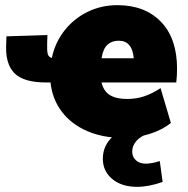

<svg xmlns="http://www.w3.org/2000/svg" viewBox="-20 -526 731 745"><path d="M667 -259Q667 -233 664 -206H374Q382 -172 406.5 -157Q431 -142 473 -142Q509 -142 540 -152.5Q571 -163 603 -184L643 -49Q610 -22 561 -6.5Q512 9 457 9Q379 9 318 -17.5Q257 -44 220 -92.5Q183 -141 176 -206H159Q71 -206 35.5 -242.5Q0 -279 4 -355L5 -385L164 -390L163 -358Q162 -330 165 -317.5Q168 -305 181 -301Q194 -362 231 -408.5Q268 -455 321 -480.5Q374 -506 435 -506Q542 -506 604.5 -441.5Q667 -377 667 -259ZM374 -300H499Q493 -368 441 -368Q414 -368 397 -352.5Q380 -337 374 -300ZM379 90Q379 36 422.5 -0.5Q466 -37 548 -47L562 -10Q527 1 510 20Q493 39 493 62Q493 83 507.5 96Q522 109 545 109Q569 109 600 99L611 180Q557 199 512 199Q452 199 415.5 168.5Q379 138 379 90Z"/></svg>

Font: Nunito Sans Heavy Heavy
Style: Italic
Weight: 400
Italic angle: -4.541°
Designer: Vernon Adams
Foundry: Vernon Adams
Version: Version 2.002